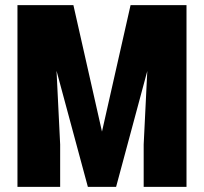

<svg xmlns="http://www.w3.org/2000/svg" viewBox="-20 -731 799 751"><path d="M131.8 -710.9H267.1L378.9 -216.3L490.7 -710.9H625.5L434.1 0H323.7ZM48.3 -710.9H188.5L215.3 -166V0H48.3ZM568.8 -710.9H709.5V0H542V-166Z"/></svg>

Font: Roboto Condensed Black
Style: Regular
Weight: 900
Designer: Christian Robertson
Foundry: Google
Version: Version 3.008; 2023